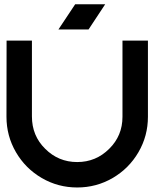

<svg xmlns="http://www.w3.org/2000/svg" viewBox="-20 -832 711 884"><path d="M326.2 -812.5H464.4L387.7 -696.3H249ZM543.9 -645H661.1V-294.4Q661.1 -206.1 617.4 -131.1Q573.7 -56.2 498.8 -12.5Q423.8 31.2 335.4 31.2Q247.1 31.2 172.1 -12.5Q97.2 -56.2 53.5 -131.1Q9.8 -206.1 9.8 -294.4L10.3 -645H127V-295.9Q127 -207 188 -147Q249 -85.9 335.4 -85.9Q421.9 -85.9 482.9 -147Q543.9 -207 543.9 -294.4Z"/></svg>

Font: Sangha Kali
Style: Regular
Weight: 400
Designer: Seslavinskaya Anna
Foundry: Popkern
Version: Version 2.000;PS 002.000;hotconv 1.0.88;makeotf.lib2.5.64775